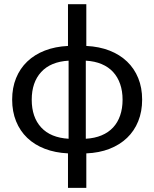

<svg xmlns="http://www.w3.org/2000/svg" viewBox="-20 -738 749 932"><path d="M399 -717.5V-515Q461.5 -512 511.5 -492.5Q561.5 -473 596.8 -439.2Q632 -405.5 651 -358.8Q670 -312 670 -254.5Q670 -196.5 651 -149.5Q632 -102.5 596.8 -68.8Q561.5 -35 511.5 -15.5Q461.5 4 399 6.5V174H310V6.5Q247.5 3.5 197.5 -15.8Q147.5 -35 112.2 -68.8Q77 -102.5 58 -149.5Q39 -196.5 39 -254.5Q39 -312 58 -358.8Q77 -405.5 112.2 -439.2Q147.5 -473 197.5 -492.5Q247.5 -512 310 -515V-717.5ZM134 -254Q134 -169 180 -119.2Q226 -69.5 313 -64.5V-443.5Q226 -438.5 180 -388.5Q134 -338.5 134 -254ZM575 -254Q575 -296 563.2 -330Q551.5 -364 529 -388.5Q506.5 -413 473.2 -427Q440 -441 396.5 -443.5V-65.5V-64.5Q440 -67 473.2 -81Q506.5 -95 529 -119.2Q551.5 -143.5 563.2 -177.5Q575 -211.5 575 -254Z"/></svg>

Font: Lato Medium
Style: Regular
Weight: 500
Designer: Lukasz Dziedzic
Foundry: tyPoland Lukasz Dziedzic
Version: Version 2.006; 2014-01-15